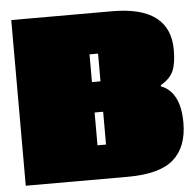

<svg xmlns="http://www.w3.org/2000/svg" viewBox="-48 -669 726 717"><g transform="rotate(-5 315.5 -310.5)"><path d="M627 -183Q627 -93 575 -46.5Q523 0 402 0H20V-621H398Q615 -621 615 -457Q615 -406 602.5 -378Q590 -350 555 -330V-326Q627 -298 627 -183ZM332 -127V-250H300V-127ZM332 -364V-468H300V-364Z"/></g></svg>

Font: Passion One Black
Style: Regular
Weight: 900
Designer: Alejandro Lo Celso
Foundry: Fontstage
Version: Version 1.002